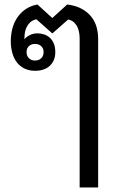

<svg xmlns="http://www.w3.org/2000/svg" viewBox="-20 -577 535 851"><path d="M173.3 -346.2Q173.3 -362.8 162.6 -372.6Q151.9 -382.3 134.8 -382.3Q118.7 -382.3 108.2 -372.6Q97.7 -362.8 97.7 -346.2Q97.7 -329.1 108.2 -318.8Q118.7 -308.6 134.8 -308.6Q151.9 -308.6 162.6 -318.8Q173.3 -329.1 173.3 -346.2ZM333 -405.8Q333 -416 331.3 -429Q329.6 -441.9 324.5 -454.3Q319.3 -466.8 309.3 -476.8Q299.3 -486.8 282.2 -490.7L211.9 -428.7L141.1 -491.7Q123 -487.3 112.5 -476.8Q102.1 -466.3 96.4 -453.1Q90.8 -439.9 89.4 -426.5Q87.9 -413.1 87.9 -402.8Q97.2 -414.1 112.5 -421.6Q127.9 -429.2 146 -429.2Q161.6 -429.2 176 -424.3Q190.4 -419.4 201.4 -409.2Q212.4 -398.9 218.8 -383.3Q225.1 -367.7 225.1 -346.2Q225.1 -325.7 218.3 -310.3Q211.4 -294.9 199.7 -284.4Q188 -273.9 171.6 -268.6Q155.3 -263.2 136.2 -263.2Q108.4 -263.2 87.9 -273.4Q67.4 -283.7 54.2 -301.3Q41 -318.8 34.4 -342.8Q27.8 -366.7 27.8 -394Q27.8 -421.9 34.4 -448.5Q41 -475.1 55.4 -497.3Q69.8 -519.5 92.3 -535.4Q114.7 -551.3 146 -557.1L211.9 -497.1L277.8 -557.1Q316.4 -552.2 342.8 -537.6Q369.1 -522.9 385.3 -502.2Q401.4 -481.4 408.2 -456.3Q415 -431.2 415 -404.8V253.9H333Z"/></svg>

Font: Noboto
Style: Regular
Weight: 400
Designer: Google
Version: Version 2.001101; 2014